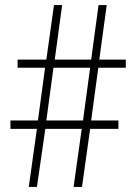

<svg xmlns="http://www.w3.org/2000/svg" viewBox="-20 -734 536 754"><path d="M366 -468 338 -261H445V-228H334L302 0H269L301 -228H158L125 0H93L125 -228H21V-261H129L157 -468H49V-500H162L192 -714H224L195 -500H338L367 -714H399L370 -500H474V-468ZM162 -261H306L334 -468H190Z"/></svg>

Font: Noto Sans Gujarati UI Condensed ExtraLight
Style: Regular
Weight: 200
Width: 3
Designer: Jelle Bosma - Monotype Design Team, Universal Thirst
Foundry: Monotype Imaging Inc.
Version: Version 2.106; ttfautohint (v1.8.4.7-5d5b)